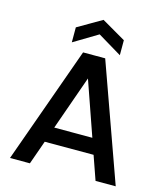

<svg xmlns="http://www.w3.org/2000/svg" viewBox="-130 -1006 957 1105"><g transform="rotate(15 348.5 -453.5)"><path d="M34.2 0 283.2 -695.8H415L664.1 0H543.9L494.1 -142.1H203.1L152.8 0ZM205.6 -734.9V-824.2L348.6 -907.2L491.7 -824.2V-734.9L348.6 -820.8ZM234.9 -234.9H461.9L349.1 -558.1Z"/></g></svg>

Font: Poppins Medium
Style: Regular
Weight: 500
Designer: Ninad Kale (Devanagari), Jonny Pinhorn (Latin)
Foundry: Indian Type Foundry
Version: 4.004